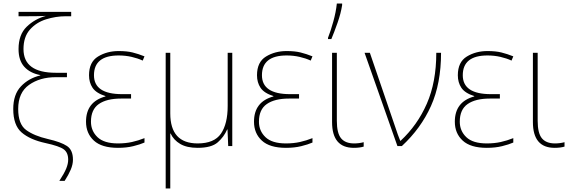

<svg xmlns="http://www.w3.org/2000/svg" viewBox="-20 -827 3231 1087"><path d="M55 -210Q55 -118 102.5 -77Q150 -36 238 -17Q316 0 341 18.5Q366 37 366 77Q366 100 355 127Q344 154 316 197H346Q368 163 380.5 133.5Q393 104 393 77Q393 22 359 -0.5Q325 -23 251 -40Q173 -58 128 -91Q83 -124 83 -210Q83 -303 144.5 -346.5Q206 -390 296 -390H359V-415H296Q113 -415 113 -549Q113 -618 149 -659Q185 -700 240.5 -717.5Q296 -735 352 -735H383V-760H85V-735H132Q171 -735 193 -735.5Q215 -736 240 -737Q177 -720 131 -675.5Q85 -631 85 -549Q85 -485 117.5 -449Q150 -413 208 -402V-400Q142 -384 98.5 -338Q55 -292 55 -210Z M722 -294H671Q512 -294 512 -401Q512 -513 652 -513Q690 -513 725 -505Q760 -497 788 -484L798 -508Q763 -522 730.5 -530Q698 -538 652 -538Q586 -538 535 -507Q484 -476 484 -401Q484 -360 504 -330Q524 -300 577 -283V-281Q467 -251 467 -138Q467 -72 511.5 -31Q556 10 648 10Q696 10 734.5 0.5Q773 -9 798 -20V-45Q763 -31 727 -23Q691 -15 648 -15Q569 -15 532 -50.5Q495 -86 495 -138Q495 -207 539.5 -238Q584 -269 665 -269H722Z M944 -71H946Q963 -34 1000.5 -12Q1038 10 1099 10Q1177 10 1212.5 -21Q1248 -52 1266 -94H1268L1272 0H1295V-528H1269V-227Q1269 -126 1231 -70.5Q1193 -15 1099 -15Q944 -15 944 -185V-528H918V240H944Z M1673 -294H1622Q1463 -294 1463 -401Q1463 -513 1603 -513Q1641 -513 1676 -505Q1711 -497 1739 -484L1749 -508Q1714 -522 1681.5 -530Q1649 -538 1603 -538Q1537 -538 1486 -507Q1435 -476 1435 -401Q1435 -360 1455 -330Q1475 -300 1528 -283V-281Q1418 -251 1418 -138Q1418 -72 1462.5 -31Q1507 10 1599 10Q1647 10 1685.5 0.5Q1724 -9 1749 -20V-45Q1714 -31 1678 -23Q1642 -15 1599 -15Q1520 -15 1483 -50.5Q1446 -86 1446 -138Q1446 -207 1490.5 -238Q1535 -269 1616 -269H1673Z M1887 -528H1860V-136Q1860 10 1983 10Q2016 10 2039 3V-22Q2013 -15 1985 -15Q1935 -15 1911 -44Q1887 -73 1887 -143ZM1837 -606H1856Q1872 -644 1891 -698Q1910 -752 1917 -798V-807H1887Q1882 -759 1867 -705Q1852 -651 1837 -613Z M2044 -528 2230 0H2255Q2363 -100 2420 -227Q2477 -354 2477 -528H2450Q2450 -362 2396.5 -240Q2343 -118 2248 -30H2246Q2242 -40 2238.5 -49Q2235 -58 2232 -66L2074 -528Z M2810 -294H2759Q2600 -294 2600 -401Q2600 -513 2740 -513Q2778 -513 2813 -505Q2848 -497 2876 -484L2886 -508Q2851 -522 2818.5 -530Q2786 -538 2740 -538Q2674 -538 2623 -507Q2572 -476 2572 -401Q2572 -360 2592 -330Q2612 -300 2665 -283V-281Q2555 -251 2555 -138Q2555 -72 2599.5 -31Q2644 10 2736 10Q2784 10 2822.5 0.5Q2861 -9 2886 -20V-45Q2851 -31 2815 -23Q2779 -15 2736 -15Q2657 -15 2620 -50.5Q2583 -86 2583 -138Q2583 -207 2627.5 -238Q2672 -269 2753 -269H2810Z M3024 -528H2997V-136Q2997 10 3120 10Q3153 10 3176 3V-22Q3150 -15 3122 -15Q3072 -15 3048 -44Q3024 -73 3024 -143Z"/></svg>

Font: Noto Sans Display Thin
Style: Regular
Weight: 250
Designer: Monotype Design Team
Foundry: Monotype Imaging Inc.
Version: Version 1.900